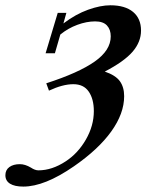

<svg xmlns="http://www.w3.org/2000/svg" viewBox="-140 -478 577 727"><path d="M-51.8 228.5Q-84.5 228.5 -102.1 217.5Q-119.6 206.5 -119.6 185.5Q-119.6 165.5 -104.5 154.5Q-89.4 143.6 -64.9 143.6Q-44.9 143.6 -22.9 156.7Q-7.3 167 5.4 167Q57.1 167 108.9 132.8Q155.3 102.5 185.3 50.3Q215.3 -2 215.3 -57.1Q215.3 -103 196 -131.1Q176.8 -159.2 137.7 -159.2Q97.7 -159.2 45.4 -134.8L35.2 -162.6Q157.7 -202.1 218.5 -244.9Q279.3 -287.6 279.3 -340.3Q279.3 -366.2 264.9 -381.6Q250.5 -397 220.2 -397Q188 -397 152.8 -384Q117.7 -371.1 88.4 -347.2L67.9 -276.4H32.7L78.6 -429.2H111.3L100.1 -389.2Q146.5 -424.3 193.6 -441.2Q240.7 -458 277.8 -458Q333.5 -458 363.8 -432.9Q394 -407.7 394 -362.3Q394 -319.3 362.1 -282.2Q330.1 -245.1 256.8 -207Q297.9 -192.9 314 -170.4Q330.1 -147.9 330.1 -113.8Q330.1 -48.3 281.5 19.5Q232.9 87.4 139.6 151.9Q28.8 228.5 -51.8 228.5Z"/></svg>

Font: Elstob 8pt
Style: Bold Italic
Weight: 700
Italic angle: -20°
Designer: Peter S. Baker
Version: Version 1.015